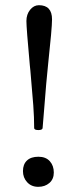

<svg xmlns="http://www.w3.org/2000/svg" viewBox="-20 -703 294 735"><path d="M110.8 -212.9Q110.8 -253.4 107.4 -299.8Q104 -346.2 96.2 -433.6Q95.2 -439.9 94.2 -452.6Q81.1 -595.7 81.1 -622.6Q81.1 -647.9 95.2 -665.5Q109.4 -683.1 128.9 -683.1Q179.2 -683.1 179.2 -628.9Q179.2 -595.7 164.1 -456.1Q157.2 -392.1 148.9 -283.2L143.1 -212.9Q142.6 -205.1 127 -205.1Q110.8 -205.1 110.8 -212.9ZM67.9 -47.9Q67.9 -74.2 83.3 -88.6Q98.6 -103 127 -103Q155.3 -103 170.7 -85.9Q186 -68.8 186 -42.5Q186 -17.1 168.9 -2.4Q151.9 12.2 126.5 12.2Q100.1 12.2 84 -5.4Q67.9 -22.9 67.9 -47.9Z"/></svg>

Font: JuniusX
Style: Regular
Weight: 400
Designer: Peter S. Baker
Foundry: Briery Creek Software
Version: Version 1.004